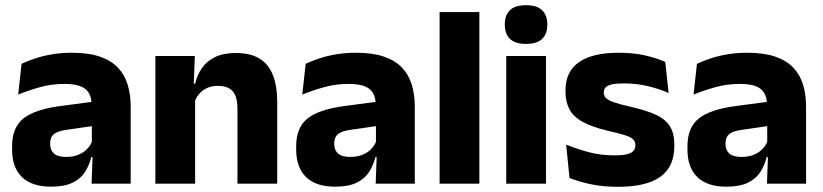

<svg xmlns="http://www.w3.org/2000/svg" viewBox="-20 -707 3166 739"><path d="M332.5 0 337 -123 333.5 -130.5V-284L332.5 -304Q332.5 -345 308.5 -364.5Q284.5 -384 228 -384Q178.5 -384 134 -371.5Q89.5 -359 50 -343L63 -461.5Q86.5 -472.5 115.8 -482.2Q145 -492 180.5 -498Q216 -504 256.5 -504Q321 -504 364.5 -489Q408 -474 434 -446.5Q460 -419 471.5 -380.8Q483 -342.5 483 -296.5V0ZM176 11.5Q102.5 11.5 64.5 -25.5Q26.5 -62.5 26.5 -131V-144.5Q26.5 -217 71.2 -251.8Q116 -286.5 213.5 -299L345.5 -316.5L354.5 -224.5L237.5 -207.5Q202 -203 187.5 -191Q173 -179 173 -155.5V-152Q173 -129.5 187.5 -116.2Q202 -103 234 -103Q262 -103 282.2 -111.5Q302.5 -120 315.5 -133.8Q328.5 -147.5 335 -164.5L356.5 -102.5H331.5Q323.5 -70.5 306.8 -44.5Q290 -18.5 258.5 -3.5Q227 11.5 176 11.5Z M894 0V-289Q894 -316 887 -335.8Q880 -355.5 863.5 -366Q847 -376.5 818.5 -376.5Q795 -376.5 777 -368.2Q759 -360 746.8 -345.8Q734.5 -331.5 728.5 -313.5L705 -385H731Q739 -418.5 757.2 -445Q775.5 -471.5 807.5 -487.2Q839.5 -503 888.5 -503Q943.5 -503 978.5 -481.8Q1013.5 -460.5 1030.2 -418.5Q1047 -376.5 1047 -313.5V0ZM578 0V-491.5H730L725 -368.5L731 -354V0Z M1426 0 1430.5 -123 1427 -130.5V-284L1426 -304Q1426 -345 1402 -364.5Q1378 -384 1321.5 -384Q1272 -384 1227.5 -371.5Q1183 -359 1143.5 -343L1156.5 -461.5Q1180 -472.5 1209.2 -482.2Q1238.5 -492 1274 -498Q1309.5 -504 1350 -504Q1414.5 -504 1458 -489Q1501.5 -474 1527.5 -446.5Q1553.5 -419 1565 -380.8Q1576.5 -342.5 1576.5 -296.5V0ZM1269.5 11.5Q1196 11.5 1158 -25.5Q1120 -62.5 1120 -131V-144.5Q1120 -217 1164.8 -251.8Q1209.5 -286.5 1307 -299L1439 -316.5L1448 -224.5L1331 -207.5Q1295.5 -203 1281 -191Q1266.5 -179 1266.5 -155.5V-152Q1266.5 -129.5 1281 -116.2Q1295.5 -103 1327.5 -103Q1355.5 -103 1375.8 -111.5Q1396 -120 1409 -133.8Q1422 -147.5 1428.5 -164.5L1450 -102.5H1425Q1417 -70.5 1400.2 -44.5Q1383.5 -18.5 1352 -3.5Q1320.5 11.5 1269.5 11.5Z M1672 0V-660.5H1825V0Z M1928.5 0V-491.5H2081.5V0ZM2005 -538Q1962 -538 1942.5 -557.8Q1923 -577.5 1923 -611V-614.5Q1923 -648 1942.5 -667.5Q1962 -687 2005 -687Q2047 -687 2066.8 -667.5Q2086.5 -648 2086.5 -614.5V-611Q2086.5 -577 2066.8 -557.5Q2047 -538 2005 -538Z M2358 12Q2299.5 12 2252.5 1.8Q2205.5 -8.5 2172 -22L2159 -150.5Q2197.5 -134.5 2244.2 -121.8Q2291 -109 2345.5 -109Q2389 -109 2407.2 -118.2Q2425.5 -127.5 2425.5 -147V-149Q2425.5 -162.5 2416.2 -171.2Q2407 -180 2384.2 -187Q2361.5 -194 2320.5 -203.5Q2259 -218 2223 -237.8Q2187 -257.5 2171.8 -286.2Q2156.5 -315 2156.5 -354.5V-358.5Q2156.5 -431.5 2208.5 -467.8Q2260.5 -504 2361.5 -504Q2418.5 -504 2464 -493.5Q2509.5 -483 2540.5 -468.5L2553.5 -349Q2517.5 -365 2473.2 -375.5Q2429 -386 2380.5 -386Q2351 -386 2334.2 -382Q2317.5 -378 2310.8 -370.5Q2304 -363 2304 -352V-350.5Q2304 -338.5 2312 -330Q2320 -321.5 2341.2 -314Q2362.5 -306.5 2402.5 -297Q2464.5 -283.5 2502.5 -266.2Q2540.5 -249 2558 -221.8Q2575.5 -194.5 2575.5 -149.5V-145Q2575.5 -65.5 2522 -26.8Q2468.5 12 2358 12Z M2932 0 2936.5 -123 2933 -130.5V-284L2932 -304Q2932 -345 2908 -364.5Q2884 -384 2827.5 -384Q2778 -384 2733.5 -371.5Q2689 -359 2649.5 -343L2662.5 -461.5Q2686 -472.5 2715.2 -482.2Q2744.5 -492 2780 -498Q2815.5 -504 2856 -504Q2920.5 -504 2964 -489Q3007.5 -474 3033.5 -446.5Q3059.5 -419 3071 -380.8Q3082.5 -342.5 3082.5 -296.5V0ZM2775.5 11.5Q2702 11.5 2664 -25.5Q2626 -62.5 2626 -131V-144.5Q2626 -217 2670.8 -251.8Q2715.5 -286.5 2813 -299L2945 -316.5L2954 -224.5L2837 -207.5Q2801.5 -203 2787 -191Q2772.5 -179 2772.5 -155.5V-152Q2772.5 -129.5 2787 -116.2Q2801.5 -103 2833.5 -103Q2861.5 -103 2881.8 -111.5Q2902 -120 2915 -133.8Q2928 -147.5 2934.5 -164.5L2956 -102.5H2931Q2923 -70.5 2906.2 -44.5Q2889.5 -18.5 2858 -3.5Q2826.5 11.5 2775.5 11.5Z"/></svg>

Font: Anek Odia
Style: Bold
Weight: 700
Designer: Yesha Goshar & Mahesh Sahu (Odia), Yesha Goshar (Latin)
Foundry: Ek Type
Version: Version 1.003